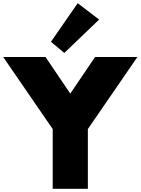

<svg xmlns="http://www.w3.org/2000/svg" viewBox="-55 -1182 880 1202"><path d="M275 0V-374L-35 -825H230L385 -596L540 -825H805L495 -374V0ZM347.5 -850.5 264 -920.5 431.5 -1162 565.5 -1059.5Z"/></svg>

Font: Spartan Thin Black
Style: Regular
Weight: 900
Version: Version 1.004